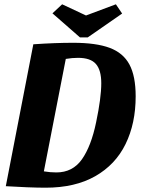

<svg xmlns="http://www.w3.org/2000/svg" viewBox="-20 -866 677 893"><path d="M320 -667Q427 -667 490 -643.5Q553 -620 582 -566Q611 -512 611 -418Q611 -292 564 -196Q517 -100 423 -46.5Q329 7 192 7Q156 7 105 5Q54 3 7 0L135 -660Q236 -667 320 -667ZM242 -64Q318 -64 361 -125Q404 -186 427 -297Q451 -411 451 -479Q451 -540 426 -568.5Q401 -597 343 -597Q316 -597 286 -592L184 -69Q214 -64 242 -64ZM519 -846 548 -803 388 -692H352L224 -804L269 -846L380 -794Z"/></svg>

Font: Sansita
Style: Bold Italic
Weight: 700
Italic angle: -11°
Designer: Pablo Cosgaya
Foundry: Omnibus-Type
Version: Version 1.006